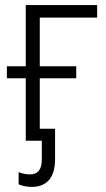

<svg xmlns="http://www.w3.org/2000/svg" viewBox="-20 -552 417 753"><path d="M104 181C165 181 196 143 196 72V-47H136V-245H279V-292H136V-483H361V-532H81V-292H7V-245H81V0H144V73C144 114 128 132 97 132C81 132 65 128 53 123V171C65 176 83 181 104 181Z"/></svg>

Font: Noto Sans SemiCondensed Light
Style: Regular
Weight: 300
Width: 4
Designer: Monotype Design Team
Foundry: Monotype Imaging Inc.
Version: Version 2.013